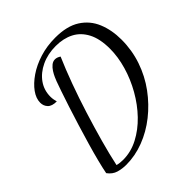

<svg xmlns="http://www.w3.org/2000/svg" viewBox="-215 -869 1105 1105"><g transform="rotate(-45 337.5 -316.5)"><path d="M181 87Q148 87 117.5 78Q87 69 65 39Q71 7 83.5 -42.5Q96 -92 113 -150.5Q130 -209 148.5 -269Q167 -329 184.5 -383Q202 -437 216 -477.5Q230 -518 237 -537Q240 -545 247 -561Q254 -577 264.5 -593.5Q275 -610 289 -621.5Q303 -633 320 -633Q336 -633 354 -621Q323 -550 291.5 -464Q260 -378 231.5 -287Q203 -196 179 -109.5Q155 -23 140 48Q150 51 163 52.5Q176 54 188 54Q252 54 311.5 23Q371 -8 421 -60Q471 -112 508.5 -178Q546 -244 566.5 -315Q587 -386 587 -452Q587 -533 560 -584.5Q533 -636 486 -660Q439 -684 377 -684Q312 -684 260 -659.5Q208 -635 178.5 -593.5Q149 -552 149 -499Q149 -487 151 -476Q153 -465 156 -454Q117 -454 100 -472Q83 -490 83 -516Q83 -551 108.5 -586.5Q134 -622 178.5 -652.5Q223 -683 282 -701.5Q341 -720 409 -720Q504 -720 561.5 -683Q619 -646 645 -583Q671 -520 671 -442Q671 -356 644 -277Q617 -198 568.5 -132Q520 -66 457.5 -16.5Q395 33 324 60Q253 87 181 87Z"/></g></svg>

Font: Dancing Script SemiBold
Style: Regular
Weight: 600
Designer: Pablo Impallari
Foundry: Pablo Impallari
Version: Version 2.001